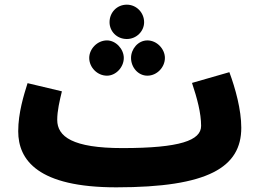

<svg xmlns="http://www.w3.org/2000/svg" viewBox="-20 -781 1108 822"><path d="M523 -614C564 -614 597 -647 597 -686C597 -727 564 -761 523 -761C480 -761 449 -727 449 -686C449 -647 480 -614 523 -614ZM438 -457C476 -457 510 -493 510 -533C510 -571 476 -608 438 -608C396 -608 362 -571 362 -533C362 -493 396 -457 438 -457ZM611 -457C652 -457 686 -493 686 -533C686 -571 652 -608 611 -608C571 -608 541 -571 541 -533C541 -493 571 -457 611 -457ZM478 21C872 21 1013 -65 1013 -234C1013 -311 988 -402 962 -472L802 -426C824 -360 841 -297 841 -242C841 -180 751 -147 504 -147C291 -147 225 -196 225 -268C225 -306 235 -349 245 -390L98 -425C82 -374 58 -298 58 -219C58 -96 142 21 478 21Z"/></svg>

Font: Noto Sans Arabic UI Bk
Style: Regular
Weight: 900
Designer: Monotype Design Team, Nadine Chahine and Nizar Qandah
Foundry: Monotype Imaging Inc.
Version: Version 2.010